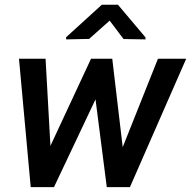

<svg xmlns="http://www.w3.org/2000/svg" viewBox="-20 -770 786 790"><path d="M465.3 -750.5H398.9L252 -616.7L252.4 -607.9L346.7 -609.9L431.2 -685.1L488.3 -609.4L578.6 -607.9V-616.2ZM441.9 -528.3H354.5L187.5 -169.9L167.5 -528.3H58.1L106.4 0H202.1L373 -361.3L419.4 0H514.6L746.1 -528.3H629.9L484.9 -164.6Z"/></svg>

Font: Roboto Medium
Style: Italic
Weight: 500
Italic angle: -12°
Designer: Google
Version: Version 2.137; 2017